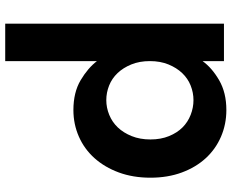

<svg xmlns="http://www.w3.org/2000/svg" viewBox="-94 -508 867 718"><g transform="rotate(90 339.0 -149.5)"><path d="M209 -474Q234 -509 280.5 -536Q327 -563 392 -563Q445 -563 491.5 -543Q538 -523 572 -486Q606 -449 625.5 -396.5Q645 -344 645 -279Q645 -214 625.5 -161Q606 -108 572 -70Q538 -32 491.5 -11.5Q445 9 392 9Q326 9 280.5 -18Q235 -45 209 -79V264H69V-554H209ZM502 -279Q502 -318 489.5 -348.5Q477 -379 457 -399Q437 -419 410 -429.5Q383 -440 355 -440Q327 -440 300.5 -429.5Q274 -419 254 -398Q234 -377 221.5 -346.5Q209 -316 209 -277Q209 -238 221.5 -207.5Q234 -177 254 -156Q274 -135 300.5 -124.5Q327 -114 355 -114Q383 -114 410 -125Q437 -136 457 -157Q477 -178 489.5 -209Q502 -240 502 -279Z"/></g></svg>

Font: SVN-Poppins SemiBold
Style: Regular
Weight: 600
Designer: Ninad Kale (Devanagari), Jonny Pinhorn (Latin)
Foundry: Indian Type Foundry
Version: Version 3.002 2017